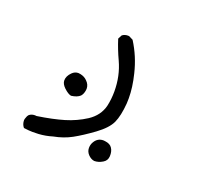

<svg xmlns="http://www.w3.org/2000/svg" viewBox="-81 -176 661 608"><g transform="rotate(20 250.0 128.0)"><path d="M324.7 108.4Q324.7 71.8 314 28.8Q301.3 -24.4 272.5 -69.8L258.8 -76.7Q256.8 -77.1 254.9 -77.1Q243.2 -77.1 235.4 -70.8L228.5 -57.6Q238.8 -24.9 253.9 7.3Q274.4 51.8 274.4 104Q274.4 129.9 269 153.8Q260.3 189 227.1 210.9Q195.3 231.4 158.4 242.4Q121.6 253.4 69.3 261.2Q65.9 260.7 64 260.7Q52.2 260.7 44.4 267.6Q40.5 272.5 39.6 276.4Q37.1 282.2 36.6 286.6Q36.6 300.8 44.9 310.5Q63 313 75.2 313Q87.4 313 94.7 312.5Q118.7 311 140.6 304.2Q174.3 297.9 201.4 283Q228.5 268.1 264.2 242.2Q298.8 216.8 309.8 192.9Q320.8 168.9 324.2 126Q324.7 117.2 324.7 108.4ZM331.1 302.2Q331.1 299.8 331.1 295.9Q331.1 292 329.8 286.1Q328.6 280.3 324.7 274.4Q317.9 263.7 300.3 261.7Q297.4 261.2 294.9 261.2Q275.9 261.2 265.6 278.3Q259.8 287.6 259.8 299.3Q259.8 312 269.5 321.8Q278.8 331.1 289.6 332.5Q303.7 332.5 317.4 324.2Q330.1 316.9 331.1 302.2ZM189 126Q189 111.8 177.7 101.1Q168.9 91.8 154.8 88.9Q150.9 87.9 147.5 87.9Q135.7 87.9 126.5 97.2Q113.3 110.4 113.3 125Q113.3 136.7 125.5 148.4Q139.6 161.6 149.9 163.6Q169.9 161.1 179.7 151.9Q186.5 144.5 188.5 131.3Q189 128.9 189 126Z"/></g></svg>

Font: Bakudai
Style: ExtraLight
Weight: 200
Version: Version 1.48